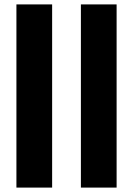

<svg xmlns="http://www.w3.org/2000/svg" viewBox="-20 -851 604 871"><path d="M54.5 0V-831H216.5V0ZM347 0V-831H509V0Z"/></svg>

Font: Merriweather 20pt Black
Style: Regular
Weight: 900
Version: Version 2.100